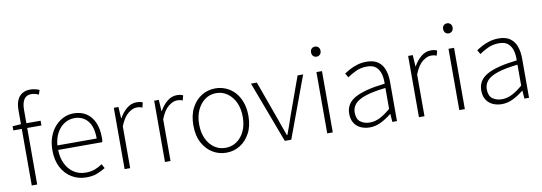

<svg xmlns="http://www.w3.org/2000/svg" viewBox="-60 -1214 4617 1635"><g transform="rotate(-10 2248.5 -397.0)"><path d="M109 0V-650Q109 -703 124 -737.5Q139 -772 168.5 -789.5Q198 -807 239 -807Q257 -807 277 -802.5Q297 -798 316 -790L303 -751Q272 -767 240 -767Q196 -767 176 -735Q156 -703 156 -646V0ZM36 -489V-525L110 -530H279V-489Z M579 13Q512 13 456 -20Q400 -53 367 -115Q334 -177 334 -264Q334 -329 353 -380.5Q372 -432 405 -468.5Q438 -505 479 -524Q520 -543 565 -543Q628 -543 673 -514.5Q718 -486 743 -431Q768 -376 768 -298Q768 -289 767.5 -279.5Q767 -270 765 -259H383Q384 -192 409 -140Q434 -88 478.5 -58Q523 -28 583 -28Q627 -28 661.5 -41Q696 -54 726 -75L746 -38Q714 -19 676 -3Q638 13 579 13ZM383 -298H723Q723 -400 680 -451Q637 -502 565 -502Q520 -502 480.5 -478Q441 -454 415 -408.5Q389 -363 383 -298Z M912 0V-530H952L958 -431H960Q987 -480 1025.5 -511.5Q1064 -543 1110 -543Q1125 -543 1137.5 -541Q1150 -539 1163 -532L1152 -490Q1139 -495 1129.5 -497Q1120 -499 1104 -499Q1069 -499 1029.5 -468Q990 -437 960 -361V0Z M1261 0V-530H1301L1307 -431H1309Q1336 -480 1374.5 -511.5Q1413 -543 1459 -543Q1474 -543 1486.5 -541Q1499 -539 1512 -532L1501 -490Q1488 -495 1478.5 -497Q1469 -499 1453 -499Q1418 -499 1378.5 -468Q1339 -437 1309 -361V0Z M1791 13Q1727 13 1673 -19.5Q1619 -52 1586 -114Q1553 -176 1553 -264Q1553 -353 1586 -415.5Q1619 -478 1673 -510.5Q1727 -543 1791 -543Q1839 -543 1882 -524.5Q1925 -506 1958 -470.5Q1991 -435 2010 -382.5Q2029 -330 2029 -264Q2029 -176 1995.5 -114Q1962 -52 1908.5 -19.5Q1855 13 1791 13ZM1791 -29Q1845 -29 1888 -58.5Q1931 -88 1955.5 -141Q1980 -194 1980 -264Q1980 -335 1955.5 -388Q1931 -441 1888 -471.5Q1845 -502 1791 -502Q1737 -502 1694.5 -471.5Q1652 -441 1627.5 -388Q1603 -335 1603 -264Q1603 -194 1627.5 -141Q1652 -88 1694.5 -58.5Q1737 -29 1791 -29Z M2297 0 2098 -530H2149L2269 -197Q2283 -158 2296.5 -119Q2310 -80 2323 -45H2327Q2341 -80 2354.5 -119Q2368 -158 2381 -197L2501 -530H2549L2353 0Z M2664 0V-530H2712V0ZM2689 -659Q2671 -659 2659.5 -671Q2648 -683 2648 -704Q2648 -723 2659.5 -734.5Q2671 -746 2689 -746Q2706 -746 2718 -734.5Q2730 -723 2730 -704Q2730 -683 2718 -671Q2706 -659 2689 -659Z M3031 13Q2989 13 2954 -2.5Q2919 -18 2898 -50.5Q2877 -83 2877 -132Q2877 -220 2959.5 -266Q3042 -312 3219 -332Q3221 -374 3211.5 -412.5Q3202 -451 3175 -476.5Q3148 -502 3095 -502Q3040 -502 2996 -480.5Q2952 -459 2924 -439L2903 -475Q2922 -488 2951 -504Q2980 -520 3018 -531.5Q3056 -543 3099 -543Q3162 -543 3199 -515.5Q3236 -488 3251.5 -442Q3267 -396 3267 -340V0H3227L3222 -69H3219Q3179 -36 3131 -11.5Q3083 13 3031 13ZM3038 -28Q3084 -28 3127 -50Q3170 -72 3219 -114V-295Q3110 -283 3045.5 -261.5Q2981 -240 2953 -208.5Q2925 -177 2925 -134Q2925 -76 2958.5 -52Q2992 -28 3038 -28Z M3457 0V-530H3497L3503 -431H3505Q3532 -480 3570.5 -511.5Q3609 -543 3655 -543Q3670 -543 3682.5 -541Q3695 -539 3708 -532L3697 -490Q3684 -495 3674.5 -497Q3665 -499 3649 -499Q3614 -499 3574.5 -468Q3535 -437 3505 -361V0Z M3806 0V-530H3854V0ZM3831 -659Q3813 -659 3801.5 -671Q3790 -683 3790 -704Q3790 -723 3801.5 -734.5Q3813 -746 3831 -746Q3848 -746 3860 -734.5Q3872 -723 3872 -704Q3872 -683 3860 -671Q3848 -659 3831 -659Z M4173 13Q4131 13 4096 -2.5Q4061 -18 4040 -50.5Q4019 -83 4019 -132Q4019 -220 4101.5 -266Q4184 -312 4361 -332Q4363 -374 4353.5 -412.5Q4344 -451 4317 -476.5Q4290 -502 4237 -502Q4182 -502 4138 -480.5Q4094 -459 4066 -439L4045 -475Q4064 -488 4093 -504Q4122 -520 4160 -531.5Q4198 -543 4241 -543Q4304 -543 4341 -515.5Q4378 -488 4393.5 -442Q4409 -396 4409 -340V0H4369L4364 -69H4361Q4321 -36 4273 -11.5Q4225 13 4173 13ZM4180 -28Q4226 -28 4269 -50Q4312 -72 4361 -114V-295Q4252 -283 4187.5 -261.5Q4123 -240 4095 -208.5Q4067 -177 4067 -134Q4067 -76 4100.5 -52Q4134 -28 4180 -28Z"/></g></svg>

Font: Noto Sans SC Thin ExtraLight
Style: Regular
Weight: 250
Version: Version 2.004-H2;hotconv 1.0.118;makeotfexe 2.5.65603